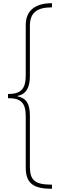

<svg xmlns="http://www.w3.org/2000/svg" viewBox="-20 -812 384 1201"><path d="M305 369V343C199 343 167 317 167 230V-88C167 -163 146 -197 89 -210V-212C147 -223 167 -269 167 -337V-650C167 -731 209 -766 305 -766V-792C197 -792 141 -743 141 -656V-341C141 -255 111 -224 30 -224V-198C111 -198 141 -169 141 -84V236C141 334 188 369 305 369Z"/></svg>

Font: Noto Sans Kannada ExtraCondensed Thin
Style: Regular
Weight: 100
Width: 2
Designer: Jelle Bosma - Monotype Design Team
Foundry: Monotype Imaging Inc.
Version: Version 2.005